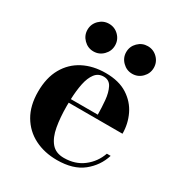

<svg xmlns="http://www.w3.org/2000/svg" viewBox="-165 -798 865 923"><g transform="rotate(30 268.0 -336.5)"><path d="M312.8 -606.6Q312.8 -638.1 335.5 -660.6Q358.1 -683 389.4 -683Q421 -683 443.4 -660.6Q465.8 -638.1 465.8 -606.6Q465.8 -575.3 443.4 -552.7Q421 -530 389.4 -530Q358.1 -530 335.5 -552.7Q312.8 -575.3 312.8 -606.6ZM97.8 -606.6Q97.8 -638.1 120.4 -660.6Q143 -683 174.3 -683Q205.9 -683 228.3 -660.6Q250.7 -638.1 250.7 -606.6Q250.7 -575.3 228.3 -552.7Q205.9 -530 174.3 -530Q143 -530 120.4 -552.7Q97.8 -575.3 97.8 -606.6ZM497.6 -136.7Q478.3 -74 425.7 -32Q373 10 283.2 10Q213.6 10 158.9 -17.7Q104.2 -45.4 72.6 -99Q41 -152.6 41 -230Q41 -307.4 71.4 -361Q101.8 -414.6 155.4 -442.3Q209 -470 278.8 -470Q352.3 -470 399.9 -439.5Q447.5 -408.9 470.6 -360.4Q493.7 -311.8 493.7 -257.3H195.1Q194.8 -248.8 194.8 -240Q194.8 -175.5 203.9 -124.9Q212.9 -74.2 237.2 -44.9Q261.5 -15.6 307.1 -15.6Q369.9 -15.6 413.9 -49.6Q458 -83.5 476.6 -136.7ZM278.8 -450.2Q248.8 -450.2 231.2 -427.1Q213.6 -404.1 205.4 -364.9Q197.3 -325.7 195.6 -277.3H345Q344.7 -315.9 341.1 -356Q337.4 -396 323.5 -423.1Q309.6 -450.2 278.8 -450.2Z"/></g></svg>

Font: Bodoni* 11
Style: Bold
Weight: 700
Version: Version 2.000; ttfautohint (v1.8.1)